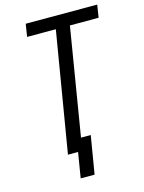

<svg xmlns="http://www.w3.org/2000/svg" viewBox="-129 -811 771 1027"><g transform="rotate(-15 256.5 -297.5)"><path d="M187 140 210 0H154L265 -665H106L117 -735H513L502 -665H343L245 -70H299L264 140Z"/></g></svg>

Font: Iosevka Curly Oblique
Style: Regular
Weight: 400
Italic angle: -9°
Monospace: yes
Designer: Belleve Invis
Foundry: Belleve Invis
Version: Version 11.1.0; ttfautohint (v1.8.3)